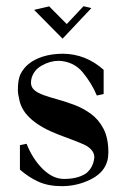

<svg xmlns="http://www.w3.org/2000/svg" viewBox="-20 -603 418 635"><path d="M184.6 12.7Q139.6 12.7 106.9 -2.2Q74.2 -17.1 45.9 -42V-123L67.9 -127.4Q87.9 -77.1 121.3 -44.2Q154.8 -11.2 191.9 -11.2Q236.8 -11.2 264.2 -29.3Q288.6 -48.3 292 -82.5Q292 -106.4 262.7 -122.6Q236.8 -134.8 173.8 -157.7Q59.6 -201.7 44.4 -270.5Q39.1 -293 39.1 -305.2Q39.1 -339.4 47.4 -356.9Q66.9 -397.9 120.6 -415.5Q150.9 -425.3 189 -425.3Q264.2 -424.3 322.8 -372.1V-292L300.3 -287.1Q282.7 -328.6 253.4 -364Q224.1 -399.4 174.8 -401.9Q145.5 -401.9 118.2 -386.2Q100.6 -376.5 91.6 -361.3Q82.5 -346.2 82.5 -329.6Q82.5 -314.5 93.8 -304.9Q105 -295.4 124 -288.6Q143.1 -281.7 166.5 -275.4Q194.8 -267.6 224.6 -256.6Q254.4 -245.6 280.3 -226.8Q306.2 -208 322.3 -177.2Q338.4 -146.5 338.4 -98.6Q338.4 -38.6 280.3 -9.8Q235.4 12.7 184.6 12.7ZM187 -475.1 92.8 -570.3 142.6 -582 200.7 -523.4 256.3 -582.5 282.2 -576.2Z"/></svg>

Font: Quaaykop
Style: Regular
Weight: 400
Designer: Tup Wanders
Foundry: Free font, DO NOT SELL
Version: Version 1.00;July 31, 2023;FontCreator 11.5.0.2430 64-bit